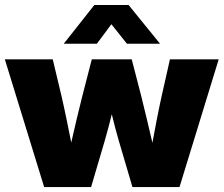

<svg xmlns="http://www.w3.org/2000/svg" viewBox="-20 -755 903 775"><path d="M158.2 0H347.7L402.3 -185.1C412.6 -219.7 421.9 -256.8 431.2 -293.9C440.4 -256.8 449.7 -219.7 460 -185.1L514.6 0H704.6L862.8 -515.6H666L632.3 -366.2C619.1 -306.6 606.9 -242.2 595.2 -178.7C580.1 -242.7 565.4 -306.6 550.3 -366.2L511.7 -515.6H350.6L312 -366.2C296.9 -307.1 282.2 -243.2 267.6 -179.7C254.9 -243.2 242.2 -307.1 228.5 -366.2L192.9 -515.6H-0.5ZM371.1 -578.6 429.7 -657.2 492.2 -578.6H625.5V-579.1L499 -734.9H360.8L237.8 -579.1V-578.6Z"/></svg>

Font: Raveo Display Display ExtraBold
Style: Regular
Weight: 800
Designer: Jakub Foglar, Rasmus Andersson (Inter)
Foundry: Jakubfoglar.com
Version: Version 1.100;Glyphs 3.2.3 (3260)